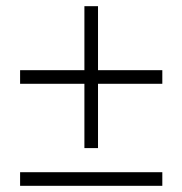

<svg xmlns="http://www.w3.org/2000/svg" viewBox="-20 -601 590 621"><path d="M45 -44H505V0H45ZM505 -330H297V-122H253V-330H45V-374H253V-581H297V-374H505Z"/></svg>

Font: Ysabeau Semilight
Style: Regular
Weight: 300
Designer: Christian Thalmann (Catharsis Fonts)
Version: Version 0.003